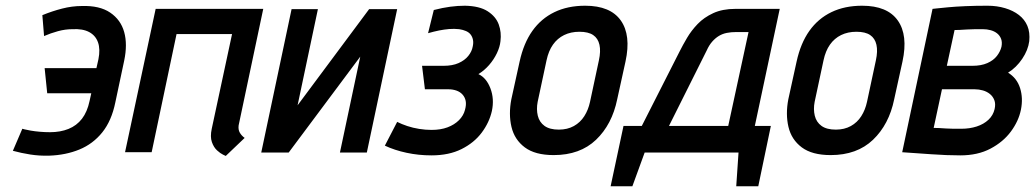

<svg xmlns="http://www.w3.org/2000/svg" viewBox="-20 -532 3618 671"><path d="M134 -406Q157 -416 182.5 -423Q208 -430 233 -430Q269 -432 291.5 -420Q314 -408 322.5 -384Q331 -360 324 -325L317 -294H136L145 -206H299L293 -179Q285 -141 266.5 -117Q248 -93 219.5 -81.5Q191 -70 155 -70Q137 -70 119.5 -71.5Q102 -73 87.5 -75.5Q73 -78 65.5 -80Q58 -82 58 -82L25 -5Q54 3 86 8Q118 13 152 12Q210 10 257.5 -9.5Q305 -29 337.5 -69.5Q370 -110 383 -174L414 -320Q426 -377 414 -420Q402 -463 365 -488Q328 -513 266 -511Q232 -511 197 -502Q162 -493 128 -479Z M814 -94 900 -501H524L417 0H510L597 -413H791L720 -82Q714 -54 720.5 -35.5Q727 -17 738.5 -6.5Q750 4 759.5 8.5Q769 13 769 13L835 -50Q824 -58 818 -68.5Q812 -79 814 -94Z M1091 -500H999L893 1H989L1239 -334L1168 1H1262L1368 -500H1270L1020 -164Z M1476 -416Q1497 -422 1514.5 -425.5Q1532 -429 1549.5 -430.5Q1567 -432 1585 -430Q1598 -428 1608.5 -423.5Q1619 -419 1625 -411Q1631 -403 1633 -392.5Q1635 -382 1632 -369Q1629 -352 1616.5 -336.5Q1604 -321 1582.5 -311.5Q1561 -302 1530 -302H1455L1465 -220H1547Q1562 -220 1575 -215.5Q1588 -211 1596.5 -201.5Q1605 -192 1607.5 -179Q1610 -166 1605 -148Q1600 -128 1584 -112Q1568 -96 1544 -87Q1520 -78 1488 -78Q1467 -78 1445 -81.5Q1423 -85 1403.5 -91.5Q1384 -98 1368 -106L1325 -23Q1359 -7 1401 2Q1443 11 1488 11Q1549 11 1593 -11Q1637 -33 1663.5 -68.5Q1690 -104 1699 -144Q1708 -186 1694 -223Q1680 -260 1652 -273Q1673 -286 1689.5 -305Q1706 -324 1716.5 -346Q1727 -368 1729 -388Q1733 -419 1723 -446.5Q1713 -474 1684.5 -492.5Q1656 -511 1605 -512Q1580 -512 1553.5 -508.5Q1527 -505 1496 -497Z M2137 -185 2166 -317Q2186 -409 2149.5 -460.5Q2113 -512 2025 -512Q1964 -512 1917.5 -489.5Q1871 -467 1840.5 -424Q1810 -381 1796 -317L1767 -185Q1757 -133 1767.5 -88.5Q1778 -44 1814 -17Q1850 10 1915 10Q2007 10 2063 -43.5Q2119 -97 2137 -185ZM2073 -321 2042 -176Q2036 -148 2022 -126Q2008 -104 1985.5 -91.5Q1963 -79 1933 -79Q1901 -79 1883 -92Q1865 -105 1859.5 -127.5Q1854 -150 1859 -176L1890 -321Q1897 -354 1912.5 -376Q1928 -398 1951.5 -409.5Q1975 -421 2005 -421Q2036 -421 2053 -409.5Q2070 -398 2075 -375.5Q2080 -353 2073 -321Z M2618 -92 2705 -501H2550Q2505 -501 2472.5 -486Q2440 -471 2418 -448Q2396 -425 2381 -399.5Q2366 -374 2355 -352L2223 -92H2159L2114 119H2190L2233 1H2561L2553 119H2630L2674 -92ZM2318 -92 2450 -356Q2458 -374 2469 -386.5Q2480 -399 2492.5 -406.5Q2505 -414 2520 -417Q2535 -420 2553 -420H2596L2525 -92Z M3105 -185 3134 -317Q3154 -409 3117.5 -460.5Q3081 -512 2993 -512Q2932 -512 2885.5 -489.5Q2839 -467 2808.5 -424Q2778 -381 2764 -317L2735 -185Q2725 -133 2735.5 -88.5Q2746 -44 2782 -17Q2818 10 2883 10Q2975 10 3031 -43.5Q3087 -97 3105 -185ZM3041 -321 3010 -176Q3004 -148 2990 -126Q2976 -104 2953.5 -91.5Q2931 -79 2901 -79Q2869 -79 2851 -92Q2833 -105 2827.5 -127.5Q2822 -150 2827 -176L2858 -321Q2865 -354 2880.5 -376Q2896 -398 2919.5 -409.5Q2943 -421 2973 -421Q3004 -421 3021 -409.5Q3038 -398 3043 -375.5Q3048 -353 3041 -321Z M3503 -278Q3532 -296 3552.5 -326.5Q3573 -357 3577 -388Q3580 -419 3570.5 -441.5Q3561 -464 3541 -479.5Q3521 -495 3492.5 -503.5Q3464 -512 3431 -512Q3389 -512 3354 -510.5Q3319 -509 3293 -506.5Q3267 -504 3253 -502.5Q3239 -501 3239 -501L3133 0Q3133 0 3147 1Q3161 2 3183.5 3.5Q3206 5 3233.5 7Q3261 9 3287.5 10Q3314 11 3336 11Q3397 11 3441.5 -12.5Q3486 -36 3513 -72.5Q3540 -109 3548 -149Q3556 -189 3545 -224Q3534 -259 3503 -278ZM3415 -430Q3429 -430 3442 -426.5Q3455 -423 3464.5 -415.5Q3474 -408 3478.5 -396.5Q3483 -385 3480 -369Q3476 -352 3464 -336.5Q3452 -321 3430.5 -311.5Q3409 -302 3378 -302H3289L3316 -427Q3323 -427 3334.5 -427.5Q3346 -428 3360 -429Q3374 -430 3388.5 -430Q3403 -430 3415 -430ZM3339 -82Q3327 -82 3313 -82Q3299 -82 3286 -83Q3273 -84 3262 -84.5Q3251 -85 3243 -85L3272 -220H3386Q3401 -220 3415 -216Q3429 -212 3439.5 -203.5Q3450 -195 3455 -182Q3460 -169 3456 -151Q3451 -129 3434.5 -113.5Q3418 -98 3393.5 -90Q3369 -82 3339 -82Z"/></svg>

Font: Advent Pro SemiBold
Style: Italic
Weight: 600
Italic angle: -12°
Version: Version 3.000